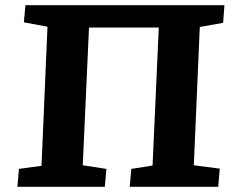

<svg xmlns="http://www.w3.org/2000/svg" viewBox="-20 -720 901 740"><path d="M47 0 53 -69 140 -81 163 -617 72 -634 78 -700H845L840 -632L750 -616L727 -83L827 -70L821 0H480L486 -69L568 -82L592 -614H323L299 -83L390 -69L384 0Z"/></svg>

Font: Literata 7pt
Style: Bold Italic
Weight: 700
Italic angle: -2°
Designer: Latin by Veronika Burian and Jose Scaglione. Greek by Irene Vlachou. Cyrillic by Vera Evstafieva
Foundry: TypeTogether
Version: Version 3.002